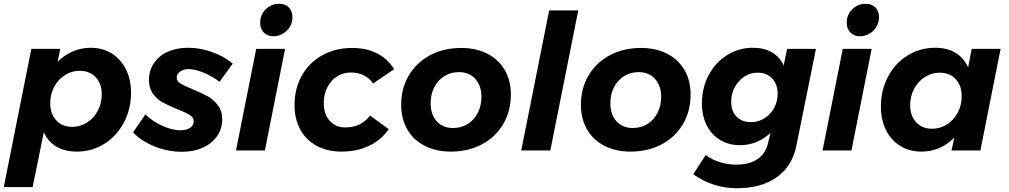

<svg xmlns="http://www.w3.org/2000/svg" viewBox="-33 -797 5342 1017"><path d="M661 -306Q661 -219 623 -147.5Q585 -76 519.5 -35Q454 6 374 6Q310 6 265.5 -20.5Q221 -47 199 -97L140 194H-13L133 -538H286L272 -469Q307 -505 352 -524.5Q397 -544 447 -544Q510 -544 558.5 -514Q607 -484 634 -430Q661 -376 661 -306ZM233 -251Q233 -194 265 -159.5Q297 -125 350 -125Q392 -125 428 -148Q464 -171 485 -210.5Q506 -250 506 -297Q506 -354 474 -388Q442 -422 389 -422Q346 -422 310.5 -399Q275 -376 254 -337Q233 -298 233 -251Z M672 -96 737 -191Q775 -154 827 -130.5Q879 -107 923 -107Q955 -107 974 -120Q993 -133 993 -155Q993 -175 972 -188Q951 -201 908 -218Q861 -237 830.5 -253.5Q800 -270 778 -299.5Q756 -329 756 -373Q756 -423 782 -462Q808 -501 855 -522.5Q902 -544 963 -544Q1026 -544 1090 -521.5Q1154 -499 1200 -460L1130 -364Q1088 -395 1043.5 -413Q999 -431 965 -431Q939 -431 921 -418Q903 -405 903 -386Q903 -367 924 -354Q945 -341 988 -324Q1036 -304 1067 -287Q1098 -270 1121 -239.5Q1144 -209 1144 -165Q1144 -115 1117 -76Q1090 -37 1041.5 -15Q993 7 931 7Q857 7 786.5 -21Q716 -49 672 -96Z M1477 -538 1370 0H1217L1324 -538ZM1516 -707Q1516 -664 1486 -634.5Q1456 -605 1414 -605Q1383 -605 1364 -625Q1345 -645 1345 -676Q1345 -719 1374.5 -748Q1404 -777 1446 -777Q1478 -777 1497 -757.5Q1516 -738 1516 -707Z M1527 -240Q1527 -328 1566 -397Q1605 -466 1674.5 -504.5Q1744 -543 1832 -543Q1909 -543 1966 -513.5Q2023 -484 2054 -430L1943 -355Q1924 -383 1894 -398Q1864 -413 1826 -413Q1785 -413 1752.5 -392.5Q1720 -372 1701 -335Q1682 -298 1682 -251Q1682 -193 1713 -157.5Q1744 -122 1796 -122Q1880 -122 1927 -185L2026 -113Q1987 -56 1922.5 -25Q1858 6 1776 6Q1701 6 1644.5 -24.5Q1588 -55 1557.5 -111Q1527 -167 1527 -240Z M2673 -296Q2673 -208 2632 -139Q2591 -70 2519 -32Q2447 6 2355 6Q2276 6 2216 -25Q2156 -56 2124 -112Q2092 -168 2092 -242Q2092 -330 2133 -398.5Q2174 -467 2246 -505Q2318 -543 2410 -543Q2490 -543 2549.5 -512Q2609 -481 2641 -425.5Q2673 -370 2673 -296ZM2248 -250Q2248 -191 2280 -155Q2312 -119 2367 -119Q2410 -119 2444 -140Q2478 -161 2497.5 -198.5Q2517 -236 2517 -284Q2517 -343 2484.5 -379Q2452 -415 2398 -415Q2355 -415 2321 -394Q2287 -373 2267.5 -335.5Q2248 -298 2248 -250Z M3030 -742 2882 0H2728L2876 -742Z M3625 -296Q3625 -208 3584 -139Q3543 -70 3471 -32Q3399 6 3307 6Q3228 6 3168 -25Q3108 -56 3076 -112Q3044 -168 3044 -242Q3044 -330 3085 -398.5Q3126 -467 3198 -505Q3270 -543 3362 -543Q3442 -543 3501.5 -512Q3561 -481 3593 -425.5Q3625 -370 3625 -296ZM3200 -250Q3200 -191 3232 -155Q3264 -119 3319 -119Q3362 -119 3396 -140Q3430 -161 3449.5 -198.5Q3469 -236 3469 -284Q3469 -343 3436.5 -379Q3404 -415 3350 -415Q3307 -415 3273 -394Q3239 -373 3219.5 -335.5Q3200 -298 3200 -250Z M3639 126 3705 24Q3738 49 3780.5 62Q3823 75 3867 75Q3936 75 3979 46Q4022 17 4035 -38L4048 -93Q3978 -28 3886 -28Q3827 -28 3781 -56Q3735 -84 3710 -134Q3685 -184 3685 -249Q3685 -331 3720.5 -398.5Q3756 -466 3818 -505Q3880 -544 3955 -544Q4014 -544 4055.5 -520Q4097 -496 4118 -450L4136 -538H4289L4185 -24Q4163 84 4081 142Q3999 200 3871 200Q3744 200 3639 126ZM4086 -300Q4086 -351 4057 -381.5Q4028 -412 3980 -412Q3942 -412 3910 -391.5Q3878 -371 3859 -335.5Q3840 -300 3840 -258Q3840 -208 3868.5 -179Q3897 -150 3945 -150Q3983 -150 4015.5 -170Q4048 -190 4067 -224.5Q4086 -259 4086 -300Z M4584 -538 4477 0H4324L4431 -538ZM4623 -707Q4623 -664 4593 -634.5Q4563 -605 4521 -605Q4490 -605 4471 -625Q4452 -645 4452 -676Q4452 -719 4481.5 -748Q4511 -777 4553 -777Q4585 -777 4604 -757.5Q4623 -738 4623 -707Z M4633 -232Q4633 -319 4670.5 -390.5Q4708 -462 4774 -503Q4840 -544 4920 -544Q4984 -544 5028 -517.5Q5072 -491 5095 -440L5114 -538H5267L5160 0H5007L5022 -68Q4948 6 4847 6Q4784 6 4735.5 -24Q4687 -54 4660 -108Q4633 -162 4633 -232ZM5061 -287Q5061 -344 5029 -378Q4997 -412 4944 -412Q4902 -412 4866 -389Q4830 -366 4809 -326.5Q4788 -287 4788 -241Q4788 -183 4820 -149Q4852 -115 4905 -115Q4947 -115 4983 -138Q5019 -161 5040 -200.5Q5061 -240 5061 -287Z"/></svg>

Font: Gontserrat SemiBold
Style: Italic
Weight: 600
Italic angle: -11.3°
Designer: Julieta Ulanovsky
Foundry: Julieta Ulanovsky
Version: Version 6.001